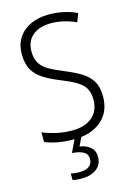

<svg xmlns="http://www.w3.org/2000/svg" viewBox="-141 -796 775 1108"><g transform="rotate(-15 246.5 -242.0)"><path d="M446 -187Q446 -93 384 -41.5Q322 10 223 10Q169 10 125.5 2Q82 -6 49 -20V-78Q84 -63 129.5 -52.5Q175 -42 225 -42Q300 -42 344 -79Q388 -116 388 -184Q388 -225 371.5 -252Q355 -279 319.5 -299.5Q284 -320 228 -342Q176 -363 137 -387.5Q98 -412 77 -448.5Q56 -485 56 -542Q56 -600 83 -640.5Q110 -681 157 -702.5Q204 -724 265 -724Q312 -724 354.5 -714.5Q397 -705 432 -688L413 -638Q375 -655 337.5 -663.5Q300 -672 264 -672Q196 -672 155 -638.5Q114 -605 114 -543Q114 -499 131.5 -471.5Q149 -444 183 -424.5Q217 -405 265 -386Q322 -363 362.5 -338.5Q403 -314 424.5 -278.5Q446 -243 446 -187ZM328 142Q328 188 294.5 214Q261 240 203 240Q171 240 151 234V195Q171 201 202 201Q238 201 259 186.5Q280 172 280 143Q280 113 255.5 99.5Q231 86 188 83L228 0H268L240 58Q280 64 304 85Q328 106 328 142Z"/></g></svg>

Font: Noto Sans Arabic UI SmCn Lt
Style: Regular
Weight: 300
Width: 4
Designer: Monotype Design Team, Nadine Chahine and Nizar Qandah
Foundry: Monotype Imaging Inc.
Version: Version 2.010; ttfautohint (v1.8.4.7-5d5b)